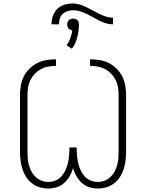

<svg xmlns="http://www.w3.org/2000/svg" viewBox="-20 -1076 840 1104"><path d="M257 8Q232 8 207.5 0.5Q183 -7 163 -22.5Q143 -38 129.5 -59.5Q116 -81 108.5 -105Q101 -129 98 -154.5Q95 -180 95 -205V-530Q95 -558 100 -585.5Q105 -613 117.5 -637.5Q130 -662 150 -681.5Q170 -701 194.5 -713.5Q219 -726 246.5 -730.5Q274 -735 302 -735V-697Q279 -697 257 -693Q235 -689 215.5 -678.5Q196 -668 180.5 -652Q165 -636 155 -616Q145 -596 141.5 -574Q138 -552 138 -530V-205Q138 -185 139.5 -165Q141 -145 146.5 -126Q152 -107 161.5 -89Q171 -71 185.5 -57.5Q200 -44 219 -37Q238 -30 258 -30Q279 -30 299 -38Q319 -46 333 -61.5Q347 -77 356 -96.5Q365 -116 370 -136.5Q375 -157 377 -178Q379 -199 379 -221V-228H421V-221Q421 -199 423 -178Q425 -157 430 -136.5Q435 -116 444 -96.5Q453 -77 467 -61.5Q481 -46 501 -38Q521 -30 542 -30Q562 -30 581 -37Q600 -44 614.5 -57.5Q629 -71 638.5 -89Q648 -107 653.5 -126Q659 -145 660.5 -165Q662 -185 662 -205V-530Q662 -552 658.5 -574Q655 -596 645 -616Q635 -636 619.5 -652Q604 -668 584.5 -678.5Q565 -689 543 -693Q521 -697 498 -697V-735Q526 -735 553.5 -730.5Q581 -726 605.5 -713.5Q630 -701 650 -681.5Q670 -662 682.5 -637.5Q695 -613 700 -585.5Q705 -558 705 -530V-205Q705 -180 702 -154.5Q699 -129 691.5 -105Q684 -81 670.5 -59.5Q657 -38 637 -22.5Q617 -7 592.5 0.5Q568 8 543 8Q518 8 494 0.5Q470 -7 451 -24Q432 -41 419.5 -63Q407 -85 400 -109Q393 -85 380.5 -63Q368 -41 349 -24Q330 -7 306 0.5Q282 8 257 8ZM276 -936Q276 -960 284 -984Q292 -1008 309.5 -1025Q327 -1042 351 -1049Q375 -1056 400 -1056Q421 -1056 440.5 -1049.5Q460 -1043 478.5 -1034Q497 -1025 515 -1015Q533 -1005 551.5 -996Q570 -987 589.5 -980.5Q609 -974 630 -974V-936Q609 -936 589.5 -942Q570 -948 551.5 -957Q533 -966 515 -976.5Q497 -987 478.5 -996Q460 -1005 440.5 -1011Q421 -1017 400 -1017Q384 -1017 368 -1012Q352 -1007 340 -995.5Q328 -984 323.5 -968Q319 -952 319 -936ZM393 -796 363 -816Q367 -822 370.5 -827.5Q374 -833 377 -839Q380 -845 382.5 -852Q385 -859 387.5 -866.5Q390 -874 391.5 -880Q393 -886 394 -891L395 -902Q391 -903 387.5 -904Q384 -905 380.5 -907Q377 -909 374.5 -912Q372 -915 370.5 -918.5Q369 -922 367.5 -926Q366 -930 366 -933V-936Q366 -940 367 -944Q368 -948 370 -952Q372 -956 374.5 -959Q377 -962 380.5 -964Q384 -966 389 -967.5Q394 -969 397 -969H400Q404 -969 408.5 -968.5Q413 -968 416.5 -966Q420 -964 423.5 -961.5Q427 -959 429 -955.5Q431 -952 432.5 -946.5Q434 -941 434 -939V-936Q434 -925 433 -914.5Q432 -904 430.5 -893Q429 -882 426.5 -871Q424 -860 420 -847.5Q416 -835 412 -826Q408 -817 404 -811Z"/></svg>

Font: Iosevka Aile Extralight
Style: Regular
Weight: 200
Designer: Belleve Invis
Foundry: Belleve Invis
Version: Version 31.1.0; ttfautohint (v1.8.4)